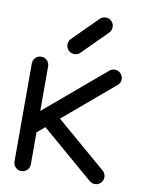

<svg xmlns="http://www.w3.org/2000/svg" viewBox="-87 -842 682 904"><g transform="rotate(10 254.0 -390.5)"><path d="M39.1 -507.8Q39.1 -523.9 50.5 -535.4Q62 -546.9 78.1 -546.9Q94.2 -546.9 105.7 -535.4Q117.2 -523.9 117.2 -507.8V-294.4L403.8 -537.1Q414.6 -546.9 429.7 -546.9Q445.8 -546.9 457.3 -535.4Q468.8 -523.9 468.8 -507.8Q468.8 -491.7 457.5 -480.5L214.8 -274.9L457.5 -66.9Q468.8 -55.2 468.8 -39.1Q468.8 -22.9 457.3 -11.5Q445.8 0 429.7 0Q415 0 404.3 -9.3L154.3 -223.6L117.2 -191.9V-39.1Q117.2 -22.9 105.7 -11.5Q94.2 0 78.1 0Q62 0 50.5 -11.5Q39.1 -22.9 39.1 -39.1ZM373.5 -714.8 254.9 -596.2Q243.7 -585.9 228 -585.9Q211.9 -585.9 200.4 -597.4Q189 -608.9 189 -625Q189 -640.1 198.7 -651.4L317.4 -770Q329.1 -781.2 345.2 -781.2Q361.3 -781.2 372.8 -769.8Q384.3 -758.3 384.3 -742.2Q384.3 -726.6 373.5 -714.8Z"/></g></svg>

Font: Comfortaa
Style: Regular
Weight: 400
Designer: Johan Aakerlund - aajohan
Foundry: Johan Aakerlund
Version: Version 2.004 2013